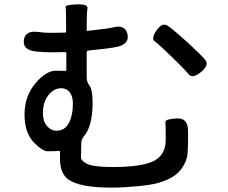

<svg xmlns="http://www.w3.org/2000/svg" viewBox="-20 -809 1040 877"><path d="M489 48Q343 48 291 10Q254 -18 254 -83V-115Q254 -120 249 -120Q229 -118 197 -118Q175 -118 137 -156Q92 -201 92 -285Q92 -369 141 -427.5Q190 -486 235 -486Q266 -486 278 -485Q283 -485 283 -490V-566Q283 -571 278 -571Q252 -570 221 -570Q180 -570 143 -574Q83 -581 89 -626Q95 -671 154 -663Q180 -659 216 -659Q246 -659 276 -660Q282 -660 282 -665V-692Q282 -767 279.5 -777Q277 -787 330 -789Q383 -791 379.5 -770.5Q376 -750 376 -692V-672Q376 -667 381 -668Q478 -679 493 -683Q551 -699 562 -654Q573 -608 514 -595Q483 -588 383 -578Q376 -577 376 -570V-455Q376 -435 388 -419Q403 -399 403 -341Q403 -232 363 -186Q351 -172 351 -153V-148Q350 -118 350 -88Q350 -77 373 -63Q402 -46 496 -46Q599 -46 658 -64Q737 -88 737 -171Q737 -238 735.5 -251.5Q734 -265 786 -268Q839 -272 839 -210V-174Q839 -143 837 -112Q835 -72 805 -33Q775 6 701 27Q670 36 604 42Q543 48 489 48ZM239 -212Q277 -212 296 -250Q313 -283 313 -336Q313 -369 298.5 -387.5Q284 -406 260 -406Q225 -406 200.5 -373.5Q176 -341 176 -292Q176 -255 194.5 -233.5Q213 -212 239 -212ZM898 -480Q859 -448 841.5 -470Q824 -492 764.5 -549.5Q705 -607 687 -620Q669 -633 695 -670Q721 -708 746.5 -691Q772 -674 837 -615Q898 -559 917.5 -535.5Q937 -512 898 -480Z"/></svg>

Font: Resource Han Rounded CN Medium
Style: Regular
Weight: 500
Designer: Cyano Hao (round all glyphs); Ryoko NISHIZUKA 西塚涼子 (kana, bopomofo & ideographs); Paul D. Hunt (Latin, Greek & Cyrillic)
Foundry: Cyano Hao
Version: 0.990